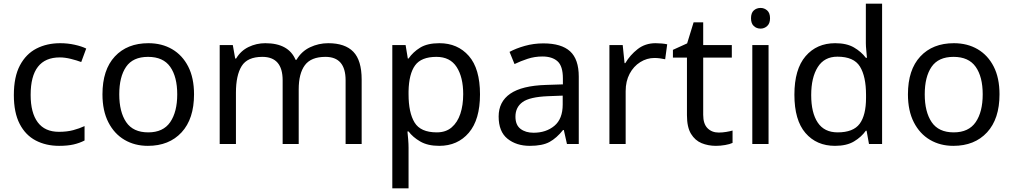

<svg xmlns="http://www.w3.org/2000/svg" viewBox="-20 -780 5488 1040"><path d="M300 10Q229 10 173.5 -19Q118 -48 86.5 -109Q55 -170 55 -265Q55 -364 88 -426Q121 -488 177.5 -517Q234 -546 306 -546Q347 -546 385 -537.5Q423 -529 447 -517L420 -444Q396 -453 364 -461Q332 -469 304 -469Q146 -469 146 -266Q146 -169 184.5 -117.5Q223 -66 299 -66Q343 -66 376.5 -75Q410 -84 438 -97V-19Q411 -5 378.5 2.5Q346 10 300 10Z M1031 -269Q1031 -136 963.5 -63Q896 10 781 10Q710 10 654.5 -22.5Q599 -55 567 -117.5Q535 -180 535 -269Q535 -402 602 -474Q669 -546 784 -546Q857 -546 912.5 -513.5Q968 -481 999.5 -419.5Q1031 -358 1031 -269ZM626 -269Q626 -174 663.5 -118.5Q701 -63 783 -63Q864 -63 902 -118.5Q940 -174 940 -269Q940 -364 902 -418Q864 -472 782 -472Q700 -472 663 -418Q626 -364 626 -269Z M1758 -546Q1849 -546 1894 -499.5Q1939 -453 1939 -349V0H1852V-345Q1852 -472 1743 -472Q1665 -472 1631.5 -427Q1598 -382 1598 -296V0H1511V-345Q1511 -472 1401 -472Q1320 -472 1289 -422Q1258 -372 1258 -278V0H1170V-536H1241L1254 -463H1259Q1284 -505 1326.5 -525.5Q1369 -546 1417 -546Q1543 -546 1581 -456H1586Q1613 -502 1659.5 -524Q1706 -546 1758 -546Z M2360 -546Q2459 -546 2519.5 -477Q2580 -408 2580 -269Q2580 -132 2519.5 -61Q2459 10 2359 10Q2297 10 2256.5 -13.5Q2216 -37 2193 -68H2187Q2189 -51 2191 -25Q2193 1 2193 20V240H2105V-536H2177L2189 -463H2193Q2217 -498 2256 -522Q2295 -546 2360 -546ZM2344 -472Q2262 -472 2228.5 -426Q2195 -380 2193 -286V-269Q2193 -170 2225.5 -116.5Q2258 -63 2346 -63Q2395 -63 2426.5 -90Q2458 -117 2473.5 -163.5Q2489 -210 2489 -270Q2489 -362 2453.5 -417Q2418 -472 2344 -472Z M2923 -545Q3021 -545 3068 -502Q3115 -459 3115 -365V0H3051L3034 -76H3030Q2995 -32 2956.5 -11Q2918 10 2850 10Q2777 10 2729 -28.5Q2681 -67 2681 -149Q2681 -229 2744 -272.5Q2807 -316 2938 -320L3029 -323V-355Q3029 -422 3000 -448Q2971 -474 2918 -474Q2876 -474 2838 -461.5Q2800 -449 2767 -433L2740 -499Q2775 -518 2823 -531.5Q2871 -545 2923 -545ZM2949 -259Q2849 -255 2810.5 -227Q2772 -199 2772 -148Q2772 -103 2799.5 -82Q2827 -61 2870 -61Q2938 -61 2983 -98.5Q3028 -136 3028 -214V-262Z M3531 -546Q3546 -546 3563.5 -544.5Q3581 -543 3594 -540L3583 -459Q3570 -462 3554.5 -464Q3539 -466 3525 -466Q3484 -466 3448 -443.5Q3412 -421 3390.5 -380.5Q3369 -340 3369 -286V0H3281V-536H3353L3363 -438H3367Q3393 -482 3434 -514Q3475 -546 3531 -546Z M3873 -62Q3893 -62 3914 -65.5Q3935 -69 3948 -73V-6Q3934 1 3908 5.5Q3882 10 3858 10Q3816 10 3780.5 -4.5Q3745 -19 3723 -55Q3701 -91 3701 -156V-468H3625V-510L3702 -545L3737 -659H3789V-536H3944V-468H3789V-158Q3789 -109 3812.5 -85.5Q3836 -62 3873 -62Z M4100 -737Q4120 -737 4135.5 -723.5Q4151 -710 4151 -681Q4151 -653 4135.5 -639Q4120 -625 4100 -625Q4078 -625 4063 -639Q4048 -653 4048 -681Q4048 -710 4063 -723.5Q4078 -737 4100 -737ZM4143 -536V0H4055V-536Z M4503 10Q4403 10 4343 -59.5Q4283 -129 4283 -267Q4283 -405 4343.5 -475.5Q4404 -546 4504 -546Q4566 -546 4605.5 -523Q4645 -500 4670 -467H4676Q4675 -480 4672.5 -505.5Q4670 -531 4670 -546V-760H4758V0H4687L4674 -72H4670Q4646 -38 4606 -14Q4566 10 4503 10ZM4517 -63Q4602 -63 4636.5 -109.5Q4671 -156 4671 -250V-266Q4671 -366 4638 -419.5Q4605 -473 4516 -473Q4445 -473 4409.5 -416.5Q4374 -360 4374 -265Q4374 -169 4409.5 -116Q4445 -63 4517 -63Z M5394 -269Q5394 -136 5326.5 -63Q5259 10 5144 10Q5073 10 5017.5 -22.5Q4962 -55 4930 -117.5Q4898 -180 4898 -269Q4898 -402 4965 -474Q5032 -546 5147 -546Q5220 -546 5275.5 -513.5Q5331 -481 5362.5 -419.5Q5394 -358 5394 -269ZM4989 -269Q4989 -174 5026.5 -118.5Q5064 -63 5146 -63Q5227 -63 5265 -118.5Q5303 -174 5303 -269Q5303 -364 5265 -418Q5227 -472 5145 -472Q5063 -472 5026 -418Q4989 -364 4989 -269Z"/></svg>

Font: Noto Sans Tifinagh Rhissa Ixa
Style: Regular
Weight: 400
Designer: JamraPatel
Foundry: JamraPatel LLC
Version: Version 2.006; ttfautohint (v1.8.4.7-5d5b)